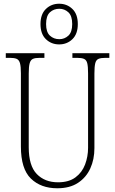

<svg xmlns="http://www.w3.org/2000/svg" viewBox="-20 -999 618 1029"><path d="M287 10Q199 10 145.5 -42Q92 -94 92 -214V-607Q92 -643 87 -660.5Q82 -678 69.5 -683.5Q57 -689 33 -689H11V-714H218V-689H193Q169 -689 156.5 -683.5Q144 -678 139 -660Q134 -642 134 -605V-210Q134 -111 177 -66.5Q220 -22 291 -22Q349 -22 384.5 -48.5Q420 -75 436 -117.5Q452 -160 452 -207V-606Q452 -643 447.5 -660.5Q443 -678 430 -683.5Q417 -689 393 -689H368V-714H566V-689H545Q521 -689 508 -683.5Q495 -678 490.5 -660Q486 -642 486 -605V-205Q486 -145 464 -96.5Q442 -48 398 -19Q354 10 287 10ZM297 -761Q255 -761 226 -789Q197 -817 197 -870Q197 -923 226 -951Q255 -979 297 -979Q339 -979 368 -951Q397 -923 397 -870Q397 -817 368 -789Q339 -761 297 -761ZM298 -789Q326 -789 346.5 -808Q367 -827 367 -870Q367 -914 346.5 -933Q326 -952 298 -952Q268 -952 247.5 -933Q227 -914 227 -870Q227 -827 247.5 -808Q268 -789 298 -789Z"/></svg>

Font: Noto Serif Tamil Condensed ExtraLight
Style: Italic
Weight: 200
Width: 3
Italic angle: -12°
Designer: Indian Type Foundry, Tom Grace, and the Monotype Design Team
Foundry: Monotype Imaging Inc.
Version: Version 2.003; ttfautohint (v1.8.4.7-5d5b)